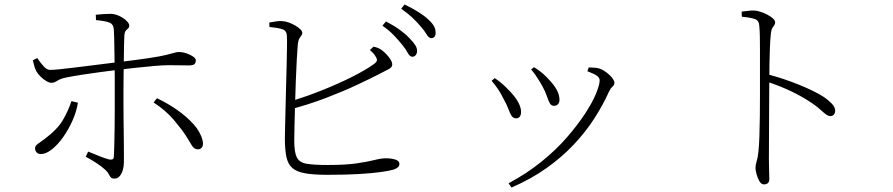

<svg xmlns="http://www.w3.org/2000/svg" viewBox="-20 -792 4000 860"><path d="M375 -113Q397 -104 423 -93.5Q449 -83 468 -78Q477 -76 483 -78Q489 -80 490 -90Q491 -107 492 -143Q493 -179 493.5 -224Q494 -269 494 -313Q494 -357 494 -389Q494 -410 494 -439Q494 -468 493.5 -500Q493 -532 492.5 -563Q492 -594 491.5 -619Q491 -644 490 -658Q489 -683 471 -690.5Q453 -698 410 -702L409 -726Q426 -728 445.5 -729Q465 -730 478 -730Q497 -729 515.5 -720Q534 -711 546.5 -699Q559 -687 559 -677Q559 -669 553.5 -664.5Q548 -660 543 -654Q538 -648 537 -633Q536 -616 535.5 -585.5Q535 -555 534.5 -519Q534 -483 533.5 -448.5Q533 -414 533 -387Q533 -368 533 -332Q533 -296 533.5 -253.5Q534 -211 534.5 -170.5Q535 -130 535 -101.5Q535 -73 535 -66Q535 -47 530 -30Q525 -13 515.5 -2.5Q506 8 492 8Q481 8 476 2Q471 -4 466.5 -13Q462 -22 451 -32Q436 -46 411.5 -62Q387 -78 364 -90ZM127 -522 147 -532Q159 -513 175 -495.5Q191 -478 205 -479Q220 -479 249 -482Q278 -485 314.5 -489.5Q351 -494 387.5 -498.5Q424 -503 455 -507Q486 -511 504 -513Q596 -524 648.5 -532Q701 -540 726.5 -546.5Q752 -553 762.5 -556Q773 -559 781 -559Q798 -559 815.5 -553Q833 -547 845 -538.5Q857 -530 857 -523Q857 -509 850 -504Q843 -499 825 -499Q806 -499 784.5 -499.5Q763 -500 735 -500Q712 -500 670.5 -496.5Q629 -493 585 -488Q541 -483 507 -479Q475 -475 432.5 -469.5Q390 -464 348.5 -457.5Q307 -451 277 -445Q257 -441 246 -435.5Q235 -430 228 -425.5Q221 -421 210 -421Q201 -421 188 -428.5Q175 -436 162.5 -448Q150 -460 142 -474Q138 -482 134 -495Q130 -508 127 -522ZM812 -185Q794 -213 758 -255.5Q722 -298 668 -333L683 -352Q730 -330 773 -300Q816 -270 847 -235.5Q878 -201 887 -164Q892 -146 886 -134.5Q880 -123 866 -123Q849 -123 838 -142.5Q827 -162 812 -185ZM300 -339 329 -332Q323 -293 305 -252.5Q287 -212 263 -178Q239 -144 212.5 -123Q186 -102 163 -102Q150 -102 143.5 -110Q137 -118 137 -127Q137 -136 142.5 -141.5Q148 -147 157 -153Q166 -159 178 -168Q237 -212 261.5 -254Q286 -296 300 -339Z M1781 -592Q1765 -612 1744 -634Q1723 -656 1693 -677L1709 -696Q1745 -677 1770.5 -658.5Q1796 -640 1812 -623Q1831 -604 1840 -590Q1849 -576 1848 -561Q1847 -550 1840.5 -543.5Q1834 -537 1825 -538Q1814 -540 1805.5 -556.5Q1797 -573 1781 -592ZM1864 -674Q1847 -694 1827.5 -712.5Q1808 -731 1777 -753L1792 -772Q1827 -755 1853.5 -738.5Q1880 -722 1897 -706Q1917 -688 1924.5 -673.5Q1932 -659 1931 -643Q1931 -632 1925.5 -626.5Q1920 -621 1911 -621Q1900 -622 1890.5 -638.5Q1881 -655 1864 -674ZM1186 -691Q1203 -694 1218.5 -696.5Q1234 -699 1248 -697Q1261 -696 1275.5 -690.5Q1290 -685 1303.5 -677Q1317 -669 1325.5 -660.5Q1334 -652 1334 -645Q1334 -637 1329.5 -632Q1325 -627 1320.5 -619Q1316 -611 1314 -595Q1312 -573 1309.5 -528.5Q1307 -484 1305 -429.5Q1303 -375 1301.5 -321Q1300 -267 1299 -224.5Q1298 -182 1298 -162Q1298 -110 1309.5 -87Q1321 -64 1353.5 -58.5Q1386 -53 1448 -53Q1530 -53 1579.5 -60.5Q1629 -68 1658.5 -75.5Q1688 -83 1708 -83Q1734 -83 1751.5 -77Q1769 -71 1769 -58Q1769 -48 1761.5 -42Q1754 -36 1742 -32Q1724 -27 1686 -21.5Q1648 -16 1588.5 -12.5Q1529 -9 1447 -9Q1386 -9 1348 -15.5Q1310 -22 1290 -39Q1270 -56 1263 -88.5Q1256 -121 1256 -172Q1256 -189 1257 -225.5Q1258 -262 1259 -309Q1260 -356 1261.5 -407Q1263 -458 1264 -504Q1265 -550 1265.5 -584Q1266 -618 1265 -631Q1264 -654 1246.5 -660.5Q1229 -667 1187 -671ZM1637 -568 1653 -583Q1663 -581 1671 -578Q1679 -575 1685 -571Q1701 -561 1719 -539.5Q1737 -518 1737 -503Q1737 -490 1719.5 -481.5Q1702 -473 1674 -458Q1641 -441 1580.5 -412.5Q1520 -384 1442 -354Q1364 -324 1276 -301L1271 -335Q1348 -358 1422 -387.5Q1496 -417 1556.5 -447.5Q1617 -478 1652 -503Q1666 -513 1668 -520Q1670 -527 1663 -538Q1659 -546 1652 -553.5Q1645 -561 1637 -568Z M2359 -481 2372 -491Q2394 -478 2411 -463Q2428 -448 2443 -431Q2462 -411 2474 -389Q2486 -367 2486 -345Q2486 -332 2479 -325Q2472 -318 2461 -318Q2449 -318 2442.5 -330Q2436 -342 2429.5 -361.5Q2423 -381 2411 -403Q2404 -416 2396 -429Q2388 -442 2379 -455Q2370 -468 2359 -481ZM2271 48 2258 29Q2340 -15 2405.5 -68Q2471 -121 2519.5 -177Q2568 -233 2601 -283.5Q2634 -334 2650 -373.5Q2666 -413 2666 -432Q2666 -443 2654.5 -452Q2643 -461 2611 -473L2617 -490Q2627 -489 2638 -489Q2649 -489 2661 -486Q2673 -483 2685 -475.5Q2697 -468 2708 -458Q2719 -448 2725.5 -438.5Q2732 -429 2732 -422Q2732 -411 2723.5 -404Q2715 -397 2707 -380Q2681 -322 2642.5 -262Q2604 -202 2551 -145.5Q2498 -89 2428.5 -39.5Q2359 10 2271 48ZM2182 -430 2196 -442Q2215 -430 2232.5 -414Q2250 -398 2263 -384Q2289 -357 2301.5 -333.5Q2314 -310 2314 -291Q2314 -278 2308.5 -270Q2303 -262 2292 -262Q2279 -262 2271.5 -273Q2264 -284 2257 -304Q2250 -324 2235 -350Q2224 -373 2210.5 -393Q2197 -413 2182 -430Z M3302 -740Q3320 -742 3332 -743.5Q3344 -745 3354 -745Q3369 -745 3385.5 -739.5Q3402 -734 3417.5 -726Q3433 -718 3442.5 -709Q3452 -700 3452 -692Q3452 -684 3448 -679Q3444 -674 3439.5 -666.5Q3435 -659 3433 -643Q3430 -615 3428.5 -577.5Q3427 -540 3426.5 -504Q3426 -468 3426 -442Q3426 -429 3425.5 -388.5Q3425 -348 3425 -293.5Q3425 -239 3424.5 -182Q3424 -125 3424 -78Q3424 -47 3425 -25.5Q3426 -4 3426 10Q3426 22 3419.5 28Q3413 34 3402 34Q3390 34 3381.5 19.5Q3373 5 3368.5 -12.5Q3364 -30 3364 -39Q3364 -54 3369 -69Q3374 -84 3377 -111Q3380 -139 3381.5 -182Q3383 -225 3383.5 -273.5Q3384 -322 3384 -367Q3384 -412 3384 -443Q3384 -473 3384 -505.5Q3384 -538 3384 -569.5Q3384 -601 3383.5 -629Q3383 -657 3381 -676Q3380 -699 3363 -706Q3346 -713 3303 -717ZM3419 -459Q3491 -440 3560 -412Q3629 -384 3671 -357Q3690 -344 3705.5 -328Q3721 -312 3721 -296Q3721 -287 3715.5 -279.5Q3710 -272 3699 -272Q3692 -272 3684.5 -276.5Q3677 -281 3667.5 -289.5Q3658 -298 3644.5 -309.5Q3631 -321 3611 -334Q3572 -360 3524 -383Q3476 -406 3419 -425Z"/></svg>

Font: Source Han Serif JP VF
Style: Regular
Weight: 250
Designer: Ryoko NISHIZUKA 西塚涼子 (kana & ideographs); Frank Grießhammer (Latin, Greek & Cyrillic); Wenlong ZHANG 张文龙 (bopomofo); San
Foundry: Adobe
Version: Version 2.001;hotconv 1.1.0;makeotfexe 2.6.0